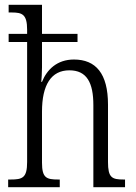

<svg xmlns="http://www.w3.org/2000/svg" viewBox="-20 -780 565 800"><path d="M14 0H229V-32H223C174 -32 155 -38 155 -102V-315C155 -426 193 -487 269 -487C342 -487 369 -435 369 -342V0H501V-32H495C446 -32 430 -40 430 -105V-344C430 -474 379 -532 288 -532C217 -532 175 -489 155 -439H152C153 -449 155 -477 155 -499V-605H303V-639H155V-760H16V-728H29C73 -728 93 -720 93 -656V-639H16V-605H93V-105C93 -39 74 -32 24 -32H14Z"/></svg>

Font: Noto Serif Myanmar Condensed Light
Style: Regular
Weight: 300
Width: 3
Designer: Ben Mitchell and the Monotype Design Team
Foundry: Monotype Imaging Inc.
Version: Version 2.106